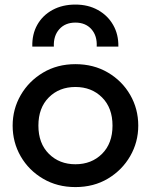

<svg xmlns="http://www.w3.org/2000/svg" viewBox="-20 -784 644 820"><path d="M302 15Q224.5 15 163.8 -20.8Q103 -56.5 68.5 -116.2Q34 -176 34 -247.5Q34 -318 68.5 -377.8Q103 -437.5 163.8 -473.8Q224.5 -510 302 -510Q380 -510 440.8 -474.2Q501.5 -438.5 536 -378.8Q570.5 -319 570.5 -247.5Q570.5 -177 536 -117.2Q501.5 -57.5 441 -21.2Q380.5 15 302 15ZM302 -82.5Q371 -82.5 415.8 -127Q460.5 -171.5 460.5 -247.5Q460.5 -323.5 415.8 -368Q371 -412.5 302 -412.5Q233 -412.5 188.5 -368Q144 -323.5 144 -247.5Q144 -171.5 188.8 -127Q233.5 -82.5 302 -82.5ZM118 -585Q116.5 -637.5 139.2 -678Q162 -718.5 204.2 -741.5Q246.5 -764.5 302 -764.5Q356.5 -764.5 398.2 -741.2Q440 -718 463.2 -677.5Q486.5 -637 485.5 -585H393Q395.5 -631 370.5 -659.2Q345.5 -687.5 302 -687.5Q258.5 -687.5 233.2 -659.2Q208 -631 210 -585Z"/></svg>

Font: Geologica
Style: Regular
Weight: 400
Designer: Sindre Bremnes, Frode Helland
Foundry: Monokrom Skriftforlag AS
Version: Version 1.010; ttfautohint (v1.8.4.7-5d5b);gftools[0.9.28]